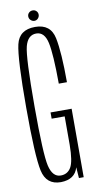

<svg xmlns="http://www.w3.org/2000/svg" viewBox="-87 -791 420 834"><g transform="rotate(-10 123.0 -374.0)"><path d="M112 4Q174.5 3 188.5 -48L192 0H213V-302H120V-274.5H177.5V-149Q177 -76 161.8 -50.2Q146.5 -24.5 116.5 -24.5Q80.5 -24.5 68.2 -76.8Q56 -129 56 -339Q56 -556.5 68.5 -603.5Q81 -650.5 118 -650.5Q154.5 -650.5 165.5 -600Q176.5 -549.5 177 -419H213Q213 -550.5 199.8 -615Q186.5 -679.5 118 -679.5Q48 -679.5 33.8 -618Q19.5 -556.5 19.5 -341Q19.5 -126.5 33.8 -61.2Q48 4 112 4ZM120.5 -706Q130 -706 136.5 -713.2Q143 -720.5 143 -729.5Q143 -739 136.5 -745.5Q130 -752 120.5 -752Q110.5 -752 103.8 -745.5Q97 -739 97 -729.5Q97 -719.5 104.2 -712.8Q111.5 -706 120.5 -706Z"/></g></svg>

Font: Anybody ExtraCondensed ExtraLight
Style: Regular
Weight: 250
Width: 2
Version: Version 1.113;gftools[0.9.25]